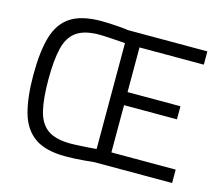

<svg xmlns="http://www.w3.org/2000/svg" viewBox="-101 -834 1127 976"><g transform="rotate(15 462.5 -346.0)"><path d="M318.9 10.2Q212.1 10.2 154.9 -31Q97.7 -72.2 75.9 -152Q54.1 -231.8 54.1 -348.4Q54.1 -469 76.5 -547.2Q99 -625.4 156.3 -663.5Q213.7 -701.6 318.9 -701.6Q338.3 -701.6 364.1 -700.4Q389.9 -699.2 416.5 -697Q443.1 -694.8 463.3 -692H877.7V-622.2H539.3V-387.2H817.7V-318.3H539.3V-69.8H877.7V0.6H468.1Q446.7 3 419.1 5.4Q391.5 7.8 364.9 9Q338.3 10.2 318.9 10.2ZM328.6 -59.2Q337.4 -59.2 354.3 -60Q371.1 -60.8 391 -61.9Q410.9 -63 430.1 -64.5Q449.3 -66 462.3 -67V-624.4Q448.9 -625.4 429.5 -626.7Q410.1 -628 390 -629.3Q369.9 -630.6 352.9 -631.4Q335.8 -632.2 327 -632.2Q248.7 -632.2 206.8 -603Q164.9 -573.9 149.4 -510.8Q134 -447.8 134 -346Q134 -246.6 148.8 -183.2Q163.7 -119.7 205.6 -89.4Q247.5 -59.2 328.6 -59.2Z"/></g></svg>

Font: Titillium Web
Style: Bold
Weight: 700
Designer: Mohamed Gaber, Accademia di Belle Arti di Urbino
Foundry: Kief Type Foundry, Accademia di Belle Arti di Urbino
Version: Version 3.000